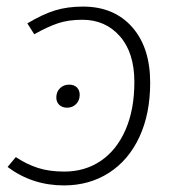

<svg xmlns="http://www.w3.org/2000/svg" viewBox="-20 -552 541 583"><path d="M436 -301Q436 -206 403 -135.5Q370 -65 310.5 -27Q251 11 174 11Q78 11 3 -45L28 -75Q61 -53 95.5 -42Q130 -31 175 -31Q238 -31 286 -63.5Q334 -96 361 -157.5Q388 -219 388 -303Q388 -392 344 -442Q300 -492 230 -492Q188 -492 156.5 -481.5Q125 -471 84 -448L63 -481Q110 -509 147.5 -520.5Q185 -532 232 -532Q326 -532 381 -470Q436 -408 436 -301ZM151 -256Q151 -273 162 -284Q173 -295 190 -295Q205 -295 213.5 -286.5Q222 -278 222 -264Q222 -247 211 -236Q200 -225 184 -225Q169 -225 160 -233.5Q151 -242 151 -256Z"/></svg>

Font: Fira Sans ExtraLight
Style: Italic
Weight: 275
Italic angle: -8°
Designer: Carrois Corporate & Edenspiekermann AG
Foundry: Carrois Corporate GbR & Edenspiekermann AG
Version: Version 4.203